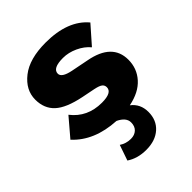

<svg xmlns="http://www.w3.org/2000/svg" viewBox="-207 -621 946 946"><g transform="rotate(-45 266.5 -147.5)"><path d="M506 -162Q506 -101 466.5 -57Q427 -13 352 2Q394 34 394 90Q394 147 356 181Q318 215 254 215Q194 215 151 186L179 105Q206 123 239 123Q265 123 281 108Q297 93 297 66Q297 32 251 10Q105 2 25 -85L105 -179Q163 -104 264 -104Q335 -104 335 -141Q335 -155 324.5 -163.5Q314 -172 285 -178L215 -192Q122 -211 82 -248Q42 -285 42 -347Q42 -414 103 -462Q164 -510 277 -510Q431 -510 503 -424L422 -332Q398 -361 360 -378.5Q322 -396 284 -396Q211 -396 211 -359Q211 -332 270 -320L361 -302Q506 -275 506 -162Z"/></g></svg>

Font: Elaine Sans
Style: Bold
Weight: 700
Designer: Wei Huang
Foundry: Wei Huang
Version: Version 2.001;December 24, 2019;FontCreator 12.0.0.2547 64-b